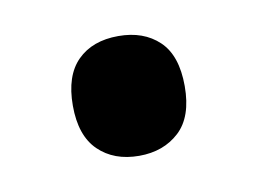

<svg xmlns="http://www.w3.org/2000/svg" viewBox="-34 -473 322 240"><g transform="rotate(-10 126.5 -353.0)"><path d="M56 -353Q56 -391 75 -410Q94 -429 127 -429Q159 -429 178.5 -410.5Q198 -392 198 -353Q198 -314 178 -295.5Q158 -277 127 -277Q95 -277 75.5 -296Q56 -315 56 -353Z"/></g></svg>

Font: Noto Sans Georgian Condensed SemiBold
Style: Regular
Weight: 600
Width: 3
Designer: Monotype Design Team, Akaki Razmadze
Foundry: Google LLC
Version: Version 2.005; ttfautohint (v1.8.4.7-5d5b)